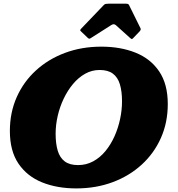

<svg xmlns="http://www.w3.org/2000/svg" viewBox="-20 -1030 990 1070"><path d="M468 -820Q472 -816 475.2 -814.5Q478.5 -813 485 -817L600.5 -890.5Q614.5 -899.5 625.5 -890L706 -817.5Q711.5 -813 714 -812.2Q716.5 -811.5 722.5 -818L758 -855Q762.5 -860 763.8 -864.2Q765 -868.5 763 -872.5L699.5 -1001Q697 -1006.5 692.8 -1008Q688.5 -1009.5 678.5 -1009.5H586Q575 -1009.5 569 -1008.2Q563 -1007 557.5 -1001L434 -872Q428 -865.5 427 -862.8Q426 -860 431.5 -855ZM545 -770 535 -640Q582 -640 609.2 -619.5Q636.5 -599 648.2 -560Q660 -521 660 -465Q660 -416.5 649.2 -366.2Q638.5 -316 618 -270.2Q597.5 -224.5 567.8 -188.2Q538 -152 499.5 -131Q461 -110 415 -110L405 20Q515 20 608 -14.8Q701 -49.5 770 -112.8Q839 -176 877 -261.8Q915 -347.5 915 -450Q915 -561.5 867 -632.2Q819 -703 735.2 -736.5Q651.5 -770 545 -770ZM405 20 415 -110Q368 -110 340.8 -130.5Q313.5 -151 301.8 -190Q290 -229 290 -285Q290 -333.5 301.5 -383.8Q313 -434 334.8 -479.8Q356.5 -525.5 386.8 -561.8Q417 -598 454.5 -619Q492 -640 535 -640L545 -770Q435 -770 342 -735.2Q249 -700.5 180 -637.2Q111 -574 73 -488.2Q35 -402.5 35 -300Q35 -188.5 83.2 -117.8Q131.5 -47 215 -13.5Q298.5 20 405 20Z"/></svg>

Font: Besley Black
Style: Italic
Weight: 900
Italic angle: -13°
Designer: Owen Earl
Foundry: indestructible type*
Version: Version 2.001